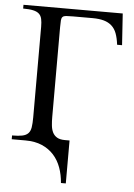

<svg xmlns="http://www.w3.org/2000/svg" viewBox="-58 -706 659 942"><g transform="rotate(5 271.5 -234.5)"><path d="M493.7 -506.8Q489.7 -539.6 481.2 -562.3Q472.7 -585 457 -599.1Q441.4 -613.3 418.2 -619.9Q395 -626.5 362.8 -626.5H265.6Q243.7 -626.5 231.9 -625.5Q220.2 -624.5 214.8 -619.1Q209.5 -613.8 208.5 -602.1Q207.5 -590.3 207.5 -568.8V-126Q207.5 -104.5 209.5 -85Q211.4 -65.4 218.5 -50.8Q225.6 -36.1 240 -27.3Q254.4 -18.6 279.3 -18.6H302.2V192.9H278.3Q275.4 152.8 262.7 117.7Q250 82.5 226.6 56.4Q203.1 30.3 168.5 15.1Q133.8 0 86.4 0H19V-18.6Q50.3 -18.6 69.1 -22.5Q87.9 -26.4 98.1 -36.9Q108.4 -47.4 111.6 -66.7Q114.7 -85.9 114.7 -116.7V-562Q114.7 -585 111.3 -600.6Q107.9 -616.2 97.7 -625.7Q87.4 -635.3 68.6 -639.4Q49.8 -643.6 19 -643.6V-662.1H507.8L518.1 -506.8Z"/></g></svg>

Font: Doulos SIL Compact
Style: Regular
Weight: 400
Designer: Walt Agee, Victor Gaultney, Peter Martin, Debbi Hosken
Foundry: SIL International
Version: Version 4.110; 2011; Maintenance release ; LnSpcTght